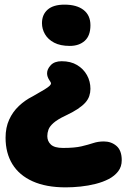

<svg xmlns="http://www.w3.org/2000/svg" viewBox="-20 -547 545 828"><path d="M263 261Q179 261 121 235Q63 209 33.5 161Q4 113 4 47Q4 3 19.5 -31Q35 -65 61.5 -90Q88 -115 120 -131Q154 -150 171 -160.5Q188 -171 194 -177Q200 -183 200 -187Q200 -190 197.5 -194Q195 -198 191.5 -203.5Q188 -209 185.5 -216Q183 -223 183 -231Q183 -249 199 -266Q215 -283 246 -283Q285 -283 312.5 -266.5Q340 -250 355 -223Q370 -196 370 -164Q370 -148 365 -133Q360 -118 348 -104.5Q336 -91 315 -77Q294 -63 262 -48Q228 -32 211 -17Q194 -2 189 12Q184 26 184 40Q184 62 199.5 76.5Q215 91 252 91Q302 91 331.5 84Q361 77 382 70Q403 63 428 63Q460 63 482.5 82.5Q505 102 505 144Q505 172 489.5 192Q474 212 449 225Q424 238 392.5 246Q361 254 327.5 257.5Q294 261 263 261ZM281 -349Q240 -349 213.5 -363Q187 -377 174 -399.5Q161 -422 161 -447Q161 -484 185.5 -505.5Q210 -527 258 -527Q311 -527 340.5 -504Q370 -481 370 -438Q370 -393 345.5 -371Q321 -349 281 -349Z"/></svg>

Font: Shantell Sans Light ExtraBold
Style: Regular
Weight: 800
Version: Version 1.011;[c5ecc13dd]